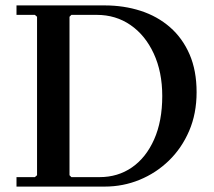

<svg xmlns="http://www.w3.org/2000/svg" viewBox="-20 -690 792 710"><path d="M367 -670Q438 -670 500 -650Q562 -630 608.5 -589.5Q655 -549 681 -489Q707 -429 707 -349Q707 -270 679.5 -206Q652 -142 604.5 -96Q557 -50 496 -25Q435 0 367 0H41V-35H109L117 -42V-628L109 -635H41V-670ZM348 -35Q416 -35 468 -71Q520 -107 550 -174.5Q580 -242 580 -335Q580 -424 548.5 -492Q517 -560 462.5 -597.5Q408 -635 338 -635H244L237 -628V-42L244 -35Z"/></svg>

Font: Brygada 1918 SemiBold
Style: Regular
Weight: 600
Designer: Mateusz Machalski | Borys Kosmynka | Przemek Hoffer
Foundry: NIEPODLEGLA 2018
Version: Version 3.006